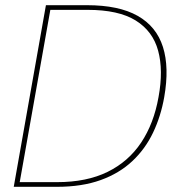

<svg xmlns="http://www.w3.org/2000/svg" viewBox="-20 -720 684 740"><path d="M33 0 157 -700H315Q438 -700 510.5 -659Q583 -618 608 -539Q633 -460 613 -346Q600 -272 570 -209Q540 -146 490 -99Q440 -52 368 -26Q296 0 199 0ZM56 -18H200Q314 -18 394.5 -57.5Q475 -97 524 -170.5Q573 -244 591 -346Q610 -449 589.5 -524.5Q569 -600 503 -641Q437 -682 318 -682H174Z"/></svg>

Font: DM Sans 12pt Thin
Style: Italic
Weight: 250
Italic angle: -10°
Version: Version 4.004;gftools[0.9.30]